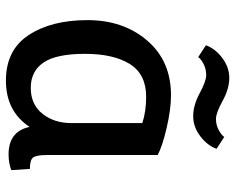

<svg xmlns="http://www.w3.org/2000/svg" viewBox="-93 -690 795 649"><g transform="rotate(90 304.5 -365.5)"><path d="M173 -638 133 -664Q144 -695 175.5 -719Q207 -743 243.5 -743Q280 -743 321 -720.5Q362 -698 382 -698Q402 -698 419 -707Q436 -716 443 -726L483 -700Q472 -669 440.5 -645Q409 -621 372.5 -621Q336 -621 295 -643Q254 -665 234 -665Q214 -665 197 -656.5Q180 -648 173 -638ZM504 -501V-127Q504 -92 512 -80.5Q520 -69 551 -69L555 -6Q530 3 502 3Q424 3 409 -68Q356 12 252.5 12Q149 12 98.5 -65Q48 -142 48 -263.5Q48 -385 117 -465.5Q186 -546 302 -546Q349 -546 411.5 -531.5Q474 -517 504 -501ZM396 -209V-449Q357 -462 307 -462Q231 -462 196.5 -407Q162 -352 162 -255Q162 -158 191.5 -115Q221 -72 277 -72Q333 -72 364.5 -111.5Q396 -151 396 -209Z"/></g></svg>

Font: Convergence
Style: Regular
Weight: 400
Designer: Nicolas Silva and John Vargas
Foundry: Nicolas Silva and Jonh Vargas
Version: Version 1.002